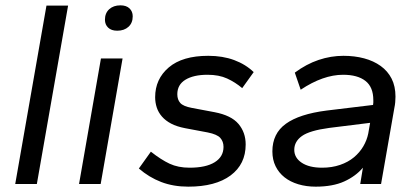

<svg xmlns="http://www.w3.org/2000/svg" viewBox="-20 -689 1568 719"><path d="M37 0 154 -668H235L118 0Z M276 0 358 -470H439L357 0ZM419 -574Q397 -574 385 -585.5Q373 -597 373 -615Q373 -640 389 -654.5Q405 -669 431 -669Q453 -669 465 -657.5Q477 -646 477 -628Q477 -603 461 -588.5Q445 -574 419 -574Z M685 10Q629 10 583.5 -7.5Q538 -25 500 -58L545 -121Q583 -91 615 -76Q647 -61 690 -61Q751 -61 784 -81.5Q817 -102 817 -139Q817 -159 805 -172.5Q793 -186 758 -193L673 -209Q642 -215 621 -226Q600 -237 586.5 -252.5Q573 -268 567 -286.5Q561 -305 561 -325Q561 -393 612 -436.5Q663 -480 760 -480Q814 -480 857 -464Q900 -448 930 -419L887 -359Q861 -381 830.5 -395Q800 -409 757 -409Q705 -409 674.5 -390.5Q644 -372 644 -336Q644 -316 655 -303.5Q666 -291 698 -285L783 -269Q846 -257 873 -225Q900 -193 900 -148Q900 -74 843.5 -32Q787 10 685 10Z M1162 10Q1127 10 1097 1Q1067 -8 1045.5 -25Q1024 -42 1012 -66.5Q1000 -91 1000 -122Q1000 -189 1050.5 -225.5Q1101 -262 1203 -275L1377 -296Q1378 -301 1378 -305Q1378 -309 1378 -314Q1378 -363 1348.5 -386Q1319 -409 1265 -409Q1190 -409 1106 -353L1084 -417Q1127 -449 1173 -464.5Q1219 -480 1266 -480Q1308 -480 1343.5 -470.5Q1379 -461 1405.5 -442Q1432 -423 1446.5 -394.5Q1461 -366 1461 -327Q1461 -317 1460 -306Q1459 -295 1457 -286L1407 0H1329L1339 -61Q1312 -29 1269 -9.5Q1226 10 1162 10ZM1186 -61Q1223 -61 1253.5 -71.5Q1284 -82 1305.5 -100Q1327 -118 1340.5 -141Q1354 -164 1359 -189L1366 -229L1213 -210Q1139 -200 1110.5 -179.5Q1082 -159 1082 -128Q1082 -98 1110 -79.5Q1138 -61 1186 -61Z"/></svg>

Font: Celebes
Style: Italic
Weight: 400
Italic angle: -10°
Designer: Anugrah Pasau
Foundry: Lafontype
Version: Version 1.000; ttfautohint (v1.8.4)